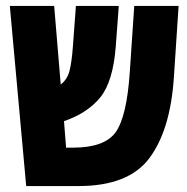

<svg xmlns="http://www.w3.org/2000/svg" viewBox="-20 -625 627 645"><path d="M564 -363 580 -605H431L416 -383Q406 -234 369 -181.5Q332 -129 225 -129H202L195 -218Q274 -245 317 -298Q360 -351 369 -470L379 -605H235L225 -470Q221 -416 213.5 -387Q206 -358 184 -341L162 -605H13L68 0H244Q412 0 482 -94Q552 -188 564 -363Z"/></svg>

Font: Noto Sans Hebrew ExtraCondensed Extra
Style: Regular
Weight: 800
Width: 3
Designer: Monotype Design Team
Foundry: Monotype Imaging Inc.
Version: Version 1.902